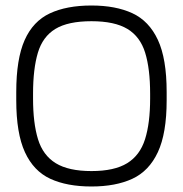

<svg xmlns="http://www.w3.org/2000/svg" viewBox="-20 -666 664 697"><path d="M312 11Q223 11 162.5 -17Q102 -45 70.5 -113.5Q39 -182 39 -302V-332Q39 -452 69.5 -520.5Q100 -589 161 -617.5Q222 -646 312 -646Q400 -646 460.5 -618Q521 -590 553 -521.5Q585 -453 585 -332V-302Q585 -182 553 -113.5Q521 -45 460.5 -17Q400 11 312 11ZM312 -45Q395 -45 441.5 -73.5Q488 -102 506.5 -160.5Q525 -219 525 -308V-326Q525 -416 507 -474.5Q489 -533 442.5 -561Q396 -589 312 -589Q227 -589 181 -561Q135 -533 117.5 -474.5Q100 -416 100 -326V-308Q100 -219 118 -160.5Q136 -102 182.5 -73.5Q229 -45 312 -45Z"/></svg>

Font: Matangi
Style: Regular
Weight: 400
Designer: Prashant Pant
Foundry: The Graphic Ant
Version: Version 3.002